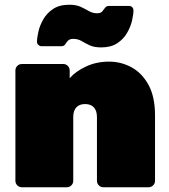

<svg xmlns="http://www.w3.org/2000/svg" viewBox="-20 -790 714 810"><path d="M72 0Q61 0 53 -8Q45 -16 45 -27V-493Q45 -504 53 -512Q61 -520 72 -520H247Q258 -520 266 -512Q274 -504 274 -493V-460Q299 -489 343 -509.5Q387 -530 440 -530Q491 -530 535 -506Q579 -482 606.5 -432Q634 -382 634 -303V-27Q634 -16 626 -8Q618 0 607 0H416Q405 0 397 -8Q389 -16 389 -27V-296Q389 -323 376 -337Q363 -351 339 -351Q315 -351 302 -337Q289 -323 289 -296V-27Q289 -16 281 -8Q273 0 262 0ZM407 -590Q377 -590 358 -599Q339 -608 324 -617Q309 -626 289 -626Q274 -626 267 -618.5Q260 -611 255 -603Q250 -595 239 -595H155Q148 -595 142 -600.5Q136 -606 136 -613Q136 -630 142 -656.5Q148 -683 163 -709Q178 -735 204.5 -752.5Q231 -770 272 -770Q302 -770 321 -761Q340 -752 355.5 -743Q371 -734 390 -734Q405 -734 411.5 -742Q418 -750 423.5 -757.5Q429 -765 440 -765H524Q533 -765 538 -759.5Q543 -754 543 -746Q543 -729 537 -703Q531 -677 516 -651Q501 -625 474.5 -607.5Q448 -590 407 -590Z"/></svg>

Font: Rubik Black
Style: Regular
Weight: 900
Designer: Hubert and Fischer
Foundry: Hubert and Fischer
Version: Version 2.300;gftools[0.9.30]